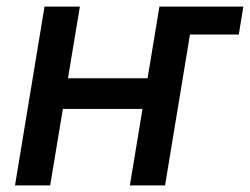

<svg xmlns="http://www.w3.org/2000/svg" viewBox="-20 -561 756 581"><path d="M510.7 -456.5 524.4 -541H716.3L702.6 -456.5ZM453.1 -324.2 438 -231.4H143.1L158.2 -324.2ZM221.7 -541 131.8 0H25.4L114.7 -541ZM568.8 -541 479.5 0H373L462.4 -541Z"/></svg>

Font: Inter 17pt Medium
Style: Italic
Weight: 500
Italic angle: -9.3988°
Version: Version 4.001;git-66647c0bb